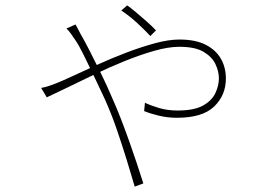

<svg xmlns="http://www.w3.org/2000/svg" viewBox="-20 -628 1040 714"><path d="M539 -494Q518 -517 489 -543.5Q460 -570 431 -589L453 -608Q466 -599 485 -583Q504 -567 524 -549.5Q544 -532 560 -515ZM261 -537Q266 -527 270.5 -519Q275 -511 280 -501Q294 -477 314 -438Q334 -399 355.5 -355Q377 -311 394 -271Q413 -229 430 -185Q447 -141 462 -98.5Q477 -56 490 -17Q503 22 513 54L481 66Q468 21 451.5 -32.5Q435 -86 415 -144.5Q395 -203 370 -259Q348 -306 327 -350Q306 -394 289 -428Q272 -462 260 -479Q254 -488 244.5 -501.5Q235 -515 227 -522ZM133 -301Q150 -304 162.5 -308.5Q175 -313 186 -317Q209 -326 250 -345Q291 -364 342.5 -387.5Q394 -411 449 -432Q504 -453 555.5 -467Q607 -481 647 -481Q707 -481 745 -461.5Q783 -442 801.5 -409.5Q820 -377 820 -336Q820 -274 776.5 -232Q733 -190 638 -190Q603 -190 570 -198Q537 -206 516 -215L519 -246Q539 -236 571 -226.5Q603 -217 640 -217Q702 -217 735 -235.5Q768 -254 781 -282Q794 -310 794 -337Q794 -362 781.5 -389Q769 -416 737.5 -435Q706 -454 647 -454Q606 -454 553.5 -439Q501 -424 444 -401Q387 -378 332 -351.5Q277 -325 230.5 -302.5Q184 -280 154 -266Z"/></svg>

Font: Noto Sans SC Thin Thin
Style: Regular
Weight: 250
Version: Version 2.004-H2;hotconv 1.0.118;makeotfexe 2.5.65603